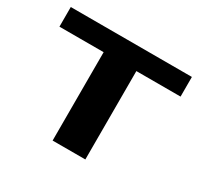

<svg xmlns="http://www.w3.org/2000/svg" viewBox="-140 -838 1060 1016"><g transform="rotate(30 390.0 -330.0)"><path d="M20 -540V-660H760V-540H490V0H290V-540Z"/></g></svg>

Font: Xolonium
Style: Bold
Weight: 700
Designer: Severin Meyer
Version: Version 4.2